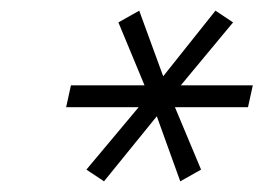

<svg xmlns="http://www.w3.org/2000/svg" viewBox="-20 -733 494 360"><path d="M175 -393 274 -515 318 -393 357 -415 308 -532H445L454 -573H319L417 -691L384 -713L286 -590L241 -713L202 -691L251 -573H113L104 -532H240L142 -415Z"/></svg>

Font: Geist ExtraLight
Style: Italic
Weight: 200
Italic angle: -12°
Designer: Basement.studio, Andrés Briganti, Mateo Zaragoza
Foundry: Basement.studio, Vercel, Andrés Briganti, Guido Ferreyra, Mateo Zaragoza
Version: Version 1.500